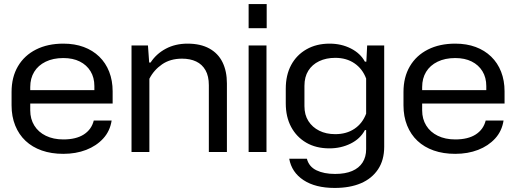

<svg xmlns="http://www.w3.org/2000/svg" viewBox="-20 -749 2542 946"><path d="M292 9Q233 9 186 -7.5Q139 -24 106 -55Q73 -86 55 -130.5Q37 -175 37 -230V-296Q37 -369 68.5 -422.5Q100 -476 157.5 -505Q215 -534 292 -534Q348 -534 392.5 -517.5Q437 -501 469 -470Q501 -439 518 -395.5Q535 -352 535 -299V-239H115V-305H458L445 -287V-325Q445 -367 426 -398Q407 -429 373 -446Q339 -463 292 -463Q242 -463 205 -445Q168 -427 148.5 -395Q129 -363 129 -320V-205Q129 -163 149 -130.5Q169 -98 206 -80Q243 -62 292 -62Q355 -62 393 -86.5Q431 -111 442 -155H530Q522 -103 488.5 -66.5Q455 -30 404.5 -10.5Q354 9 292 9Z M628 0V-525H709L715 -441H722Q750 -484 797 -509Q844 -534 904 -534Q968 -534 1011.5 -510Q1055 -486 1076.5 -442Q1098 -398 1098 -338V0H1009V-329Q1009 -374 992.5 -403Q976 -432 946.5 -446Q917 -460 877 -460Q819 -460 778.5 -432Q738 -404 716 -361V0Z M1205 0V-525H1293V0ZM1205 -610V-729H1294V-610Z M1629 177Q1534 177 1475.5 138.5Q1417 100 1405 33H1492Q1502 72 1539 90Q1576 108 1631 108Q1681 108 1715 93.5Q1749 79 1766.5 51.5Q1784 24 1784 -14V-108H1778Q1755 -65 1707.5 -41.5Q1660 -18 1603 -18Q1537 -18 1489 -46Q1441 -74 1414.5 -123.5Q1388 -173 1388 -240V-312Q1388 -379 1414.5 -428.5Q1441 -478 1490 -506Q1539 -534 1604 -534Q1662 -534 1709 -510Q1756 -486 1778 -445H1785L1789 -525H1873V-26Q1873 40 1842.5 85.5Q1812 131 1758 154Q1704 177 1629 177ZM1632 -88Q1687 -88 1726.5 -114.5Q1766 -141 1784 -189V-362Q1766 -410 1726.5 -437Q1687 -464 1632 -464Q1587 -464 1552.5 -447.5Q1518 -431 1499 -400.5Q1480 -370 1480 -326V-226Q1480 -183 1499.5 -152.5Q1519 -122 1553 -105Q1587 -88 1632 -88Z M2223 9Q2164 9 2117 -7.5Q2070 -24 2037 -55Q2004 -86 1986 -130.5Q1968 -175 1968 -230V-296Q1968 -369 1999.5 -422.5Q2031 -476 2088.5 -505Q2146 -534 2223 -534Q2279 -534 2323.5 -517.5Q2368 -501 2400 -470Q2432 -439 2449 -395.5Q2466 -352 2466 -299V-239H2046V-305H2389L2376 -287V-325Q2376 -367 2357 -398Q2338 -429 2304 -446Q2270 -463 2223 -463Q2173 -463 2136 -445Q2099 -427 2079.5 -395Q2060 -363 2060 -320V-205Q2060 -163 2080 -130.5Q2100 -98 2137 -80Q2174 -62 2223 -62Q2286 -62 2324 -86.5Q2362 -111 2373 -155H2461Q2453 -103 2419.5 -66.5Q2386 -30 2335.5 -10.5Q2285 9 2223 9Z"/></svg>

Font: Hubot Sans Condensed ExtraLight
Style: Regular
Weight: 400
Version: Version 2.000